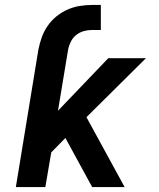

<svg xmlns="http://www.w3.org/2000/svg" viewBox="-20 -755 640 775"><path d="M44 0 135 -555Q140 -580 148.5 -604Q157 -628 172 -650Q187 -672 208 -689Q229 -706 253 -716.5Q277 -727 302 -731Q327 -735 352 -735H387V-634H352Q335 -634 318.5 -629.5Q302 -625 288 -614Q274 -603 266 -587Q258 -571 255 -555L214 -308L417 -520H569L329 -282L483 0H352L244 -198L187 -140L163 0Z"/></svg>

Font: Iosevka SS04 Extended Oblique
Style: Bold
Weight: 700
Width: 7
Italic angle: -9°
Monospace: yes
Designer: Belleve Invis
Foundry: Belleve Invis
Version: Version 19.0.0; ttfautohint (v1.8.4)